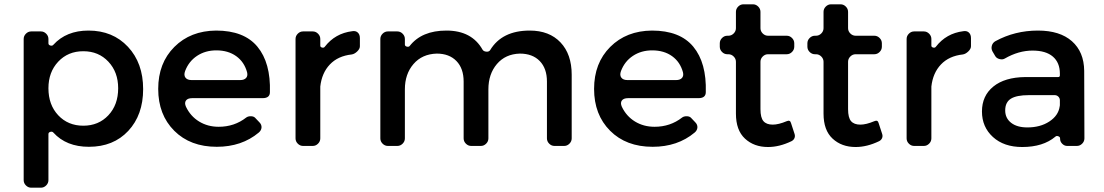

<svg xmlns="http://www.w3.org/2000/svg" viewBox="-20 -678 5127 892"><path d="M391 -536Q504 -536 574.5 -460.5Q645 -385 645 -264Q645 -144 576 -70Q507 4 393 4Q288 4 228 -62Q223 -68 214 -65.5Q205 -63 205 -55V159Q205 173 194.5 183.5Q184 194 170 194H125Q111 194 100.5 183.5Q90 173 90 159V-497Q90 -511 100.5 -521.5Q111 -532 125 -532H170Q184 -532 194.5 -521.5Q205 -511 205 -497V-477Q205 -469 214 -466.5Q223 -464 228 -470Q288 -536 391 -536ZM529 -268Q529 -343 483.5 -391.5Q438 -440 367 -440Q296 -440 250.5 -391.5Q205 -343 205 -268Q205 -191 250.5 -142.5Q296 -94 367 -94Q438 -94 483.5 -142.5Q529 -191 529 -268Z M984 -536Q1114 -536 1176 -461Q1238 -386 1234 -250Q1234 -222 1200 -222H873Q852 -222 844 -211Q836 -200 844 -182Q865 -138 905 -113.5Q945 -89 996 -89Q1069 -89 1124 -132Q1132 -138 1145 -138Q1158 -138 1165 -131L1185 -110Q1196 -99 1195 -85.5Q1194 -72 1182 -62Q1103 4 987 4Q864 4 789.5 -70.5Q715 -145 715 -265Q715 -385 790 -460Q865 -535 984 -536ZM840 -348Q833 -329 841.5 -317.5Q850 -306 870 -306H1096Q1114 -306 1123 -315.5Q1132 -325 1128 -342Q1115 -390 1077.5 -417Q1040 -444 985 -444Q934 -444 895.5 -418.5Q857 -393 840 -348Z M1433 -532Q1447 -532 1457.5 -521.5Q1468 -511 1468 -497V-466Q1468 -459 1476.5 -457Q1485 -455 1489 -461Q1537 -523 1616 -533Q1632 -536 1642 -527Q1652 -518 1652 -501V-463Q1652 -451 1639.5 -439Q1627 -427 1614 -425Q1550 -418 1512.5 -378.5Q1475 -339 1468 -276V-35Q1468 -21 1457.5 -10.5Q1447 0 1433 0H1388Q1374 0 1363.5 -10.5Q1353 -21 1353 -35V-497Q1353 -511 1363.5 -521.5Q1374 -532 1388 -532Z M2441 -536Q2532 -536 2584 -481Q2636 -426 2636 -331V-35Q2636 -21 2625.5 -10.5Q2615 0 2601 0H2556Q2542 0 2531.5 -10.5Q2521 -21 2521 -35V-299Q2521 -360 2487.5 -394.5Q2454 -429 2395 -429Q2328 -427 2288.5 -380.5Q2249 -334 2249 -263V-35Q2249 -21 2238.5 -10.5Q2228 0 2214 0H2169Q2155 0 2144.5 -10.5Q2134 -21 2134 -35V-299Q2134 -360 2100.5 -394.5Q2067 -429 2009 -429Q1941 -427 1901 -380.5Q1861 -334 1861 -263V-35Q1861 -21 1850.5 -10.5Q1840 0 1826 0H1782Q1768 0 1757.5 -10.5Q1747 -21 1747 -35V-497Q1747 -511 1757.5 -521.5Q1768 -532 1782 -532H1826Q1840 -532 1850.5 -521.5Q1861 -511 1861 -497V-471Q1861 -464 1869.5 -461.5Q1878 -459 1883 -464Q1939 -536 2054 -536Q2172 -536 2222 -447Q2227 -439 2239.5 -438Q2252 -437 2257 -445Q2312 -536 2441 -536Z M3009 -536Q3139 -536 3201 -461Q3263 -386 3259 -250Q3259 -222 3225 -222H2898Q2877 -222 2869 -211Q2861 -200 2869 -182Q2890 -138 2930 -113.5Q2970 -89 3021 -89Q3094 -89 3149 -132Q3157 -138 3170 -138Q3183 -138 3190 -131L3210 -110Q3221 -99 3220 -85.5Q3219 -72 3207 -62Q3128 4 3012 4Q2889 4 2814.5 -70.5Q2740 -145 2740 -265Q2740 -385 2815 -460Q2890 -535 3009 -536ZM2865 -348Q2858 -329 2866.5 -317.5Q2875 -306 2895 -306H3121Q3139 -306 3148 -315.5Q3157 -325 3153 -342Q3140 -390 3102.5 -417Q3065 -444 3010 -444Q2959 -444 2920.5 -418.5Q2882 -393 2865 -348Z M3635 -115Q3651 -122 3655 -106L3671 -57Q3675 -46 3671 -36.5Q3667 -27 3657 -22Q3601 5 3548 5Q3483 5 3441 -34Q3399 -73 3399 -150V-391Q3399 -405 3388.5 -415.5Q3378 -426 3364 -426H3359Q3345 -426 3334.5 -436.5Q3324 -447 3324 -461V-477Q3324 -491 3334.5 -501.5Q3345 -512 3359 -512H3364Q3378 -512 3388.5 -522.5Q3399 -533 3399 -547V-623Q3399 -637 3409.5 -647.5Q3420 -658 3434 -658H3478Q3492 -658 3502.5 -647.5Q3513 -637 3513 -623V-547Q3513 -533 3523.5 -522.5Q3534 -512 3548 -512H3635Q3649 -512 3659.5 -501.5Q3670 -491 3670 -477V-461Q3670 -447 3659.5 -436.5Q3649 -426 3635 -426H3548Q3534 -426 3523.5 -415.5Q3513 -405 3513 -391V-171Q3513 -131 3527 -115Q3541 -99 3570 -99Q3597 -99 3635 -115Z M4042 -115Q4058 -122 4062 -106L4078 -57Q4082 -46 4078 -36.5Q4074 -27 4064 -22Q4008 5 3955 5Q3890 5 3848 -34Q3806 -73 3806 -150V-391Q3806 -405 3795.5 -415.5Q3785 -426 3771 -426H3766Q3752 -426 3741.5 -436.5Q3731 -447 3731 -461V-477Q3731 -491 3741.5 -501.5Q3752 -512 3766 -512H3771Q3785 -512 3795.5 -522.5Q3806 -533 3806 -547V-623Q3806 -637 3816.5 -647.5Q3827 -658 3841 -658H3885Q3899 -658 3909.5 -647.5Q3920 -637 3920 -623V-547Q3920 -533 3930.5 -522.5Q3941 -512 3955 -512H4042Q4056 -512 4066.5 -501.5Q4077 -491 4077 -477V-461Q4077 -447 4066.5 -436.5Q4056 -426 4042 -426H3955Q3941 -426 3930.5 -415.5Q3920 -405 3920 -391V-171Q3920 -131 3934 -115Q3948 -99 3977 -99Q4004 -99 4042 -115Z M4272 -532Q4286 -532 4296.5 -521.5Q4307 -511 4307 -497V-466Q4307 -459 4315.5 -457Q4324 -455 4328 -461Q4376 -523 4455 -533Q4471 -536 4481 -527Q4491 -518 4491 -501V-463Q4491 -451 4478.5 -439Q4466 -427 4453 -425Q4389 -418 4351.5 -378.5Q4314 -339 4307 -276V-35Q4307 -21 4296.5 -10.5Q4286 0 4272 0H4227Q4213 0 4202.5 -10.5Q4192 -21 4192 -35V-497Q4192 -511 4202.5 -521.5Q4213 -532 4227 -532Z M4938 0Q4925 0 4915 -10Q4905 -20 4905 -33V-35Q4905 -42 4896.5 -45Q4888 -48 4883 -43Q4826 5 4729 5Q4644 5 4593 -41.5Q4542 -88 4542 -160Q4542 -233 4595 -276Q4648 -319 4743 -320H4896Q4904 -320 4904 -328V-336Q4904 -387 4871.5 -415Q4839 -443 4777 -443Q4712 -443 4648 -406Q4638 -400 4624 -403.5Q4610 -407 4604 -417L4591 -439Q4584 -452 4588 -466Q4592 -480 4605 -487Q4695 -536 4802 -536Q4904 -536 4960 -486.5Q5016 -437 5017 -349L5018 -35Q5018 -21 5007.5 -10.5Q4997 0 4983 0ZM4753 -86Q4813 -86 4855 -113.5Q4897 -141 4903 -183L4904 -189V-212Q4904 -222 4897 -229Q4890 -236 4880 -236H4760Q4703 -236 4676.5 -219.5Q4650 -203 4650 -165Q4650 -129 4677.5 -107.5Q4705 -86 4753 -86Z"/></svg>

Font: Trueno
Style: Round
Weight: 400
Designer: Julieta Ulanovsky, Jasper
Foundry: Julieta Ulanovsky, Cannot Into Space Fonts
Version: Version 3.001